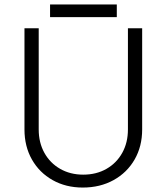

<svg xmlns="http://www.w3.org/2000/svg" viewBox="-20 -827 749 863"><path d="M352 16Q276 16 216.5 -17.5Q157 -51 123.5 -110Q90 -169 90 -245V-700H154V-245Q154 -186 179.5 -140Q205 -94 250.5 -68Q296 -42 354 -42Q413 -42 458.5 -68Q504 -94 529.5 -140Q555 -186 555 -245V-700H619V-245Q619 -169 585 -110Q551 -51 490.5 -17.5Q430 16 352 16ZM205 -750V-807H505V-750Z"/></svg>

Font: Figtree Light
Style: Regular
Weight: 300
Designer: Erik Kennedy
Foundry: Erik Kennedy
Version: Version 2.001;gftools[0.9.30]